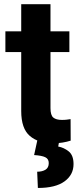

<svg xmlns="http://www.w3.org/2000/svg" viewBox="-20 -679 378 923"><path d="M313.5 -528.3V-428.7H222.7V-159.2Q222.7 -125 236.3 -113.8Q250 -102.5 277.8 -102.5Q291 -102.5 301.3 -103.8Q311.5 -105 319.3 -106.4L319.8 -2.9Q301.8 2.9 280.8 6.3Q259.8 9.8 234.4 9.8Q164.6 9.8 123.3 -25.6Q82 -61 82 -145V-428.7H5.9V-528.3H82V-658.7H222.7V-528.3ZM159.2 -3.4H265.1L259.8 25.4Q287.1 30.3 310.3 48.8Q333.5 67.4 333.5 109.9Q333.5 161.6 290 193.1Q246.6 224.6 162.1 224.6L158.7 146.5Q182.6 146.5 198.5 137Q214.4 127.4 214.4 105Q214.4 85 197.8 76.9Q181.2 68.8 144 66.4Z"/></svg>

Font: Vazirmatn RD UI
Style: Bold
Weight: 700
Designer: Saber Rastikerdar
Foundry: Saber Rastikerdar
Version: Version 33.003